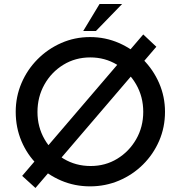

<svg xmlns="http://www.w3.org/2000/svg" viewBox="-20 -917 898 953"><path d="M756 -685 156 16 90 -44 691 -746ZM58 -362Q58 -437 86.5 -504Q115 -571 166 -622.5Q217 -674 284 -703.5Q351 -733 427 -733Q503 -733 570.5 -703.5Q638 -674 689.5 -622.5Q741 -571 770 -504Q799 -437 799 -362Q799 -285 770 -218Q741 -151 689.5 -100Q638 -49 570.5 -20.5Q503 8 427 8Q351 8 284 -20.5Q217 -49 166 -99Q115 -149 86.5 -216.5Q58 -284 58 -362ZM166 -361Q166 -287 201 -226Q236 -165 296 -129Q356 -93 430 -93Q503 -93 562 -129Q621 -165 656 -226Q691 -287 691 -362Q691 -437 655.5 -498.5Q620 -560 560.5 -596Q501 -632 428 -632Q354 -632 294.5 -595.5Q235 -559 200.5 -497.5Q166 -436 166 -361ZM586 -897 456 -763H393L474 -897Z"/></svg>

Font: Reem Kufi Fun
Style: Regular
Weight: 400
Designer: Khaled Hosny
Version: Version 1.005